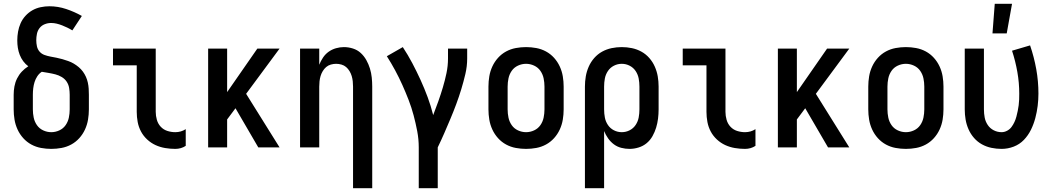

<svg xmlns="http://www.w3.org/2000/svg" viewBox="-20 -776 5540 1011"><path d="M250 8Q223 8 196 3Q169 -2 145 -15Q121 -28 102.5 -48.5Q84 -69 72.5 -94Q61 -119 56.5 -146Q52 -173 52 -200V-277Q52 -299 56 -321Q60 -343 70 -363Q80 -383 95 -399Q110 -415 129 -427Q114 -438 102.5 -453.5Q91 -469 84 -487Q77 -505 74 -524Q71 -543 71 -563Q71 -586 75 -609Q79 -632 88.5 -653.5Q98 -675 114 -692.5Q130 -710 150 -721.5Q170 -733 193.5 -738Q217 -743 240 -743Q285 -743 328.5 -728.5Q372 -714 411 -692L361 -616Q348 -624 334.5 -630.5Q321 -637 307 -642.5Q293 -648 278.5 -651.5Q264 -655 249 -655Q232 -655 215.5 -648.5Q199 -642 188.5 -628.5Q178 -615 174.5 -598Q171 -581 171 -564Q171 -548 174.5 -532Q178 -516 188.5 -504Q199 -492 214.5 -486.5Q230 -481 246 -478Q262 -475 277.5 -472Q293 -469 308.5 -464.5Q324 -460 339.5 -454.5Q355 -449 368.5 -441Q382 -433 394.5 -422.5Q407 -412 416.5 -399Q426 -386 432.5 -371.5Q439 -357 442.5 -341Q446 -325 447 -309Q448 -293 448 -277V-200Q448 -173 443.5 -146Q439 -119 427.5 -94Q416 -69 397.5 -48.5Q379 -28 355 -15Q331 -2 304 3Q277 8 250 8ZM250 -80Q272 -80 292.5 -89.5Q313 -99 325.5 -117Q338 -135 342.5 -156.5Q347 -178 347 -200V-277Q347 -295 344 -313Q341 -331 331 -346Q321 -361 305 -370.5Q289 -380 271.5 -384.5Q254 -389 236 -392Q218 -395 200 -398Q186 -389 176.5 -374.5Q167 -360 162 -344Q157 -328 155 -311Q153 -294 153 -277V-200Q153 -178 157.5 -156.5Q162 -135 174.5 -117Q187 -99 207.5 -89.5Q228 -80 250 -80Z M903 8Q876 8 849.5 3.5Q823 -1 799 -12Q775 -23 755 -41.5Q735 -60 722.5 -83.5Q710 -107 705 -133.5Q700 -160 700 -187V-432H575V-520H800V-187Q800 -166 806 -145Q812 -124 826.5 -108.5Q841 -93 861.5 -86.5Q882 -80 903 -80Q918 -80 932 -84Q946 -88 958 -96V-8Q946 0 932 4Q918 8 903 8Z M1340 0 1220 -206 1176 -147V0H1076V-520H1176V-291L1335 -520H1452L1276 -282L1452 0Z M1839 215V-320Q1839 -334 1837.5 -348Q1836 -362 1832 -375.5Q1828 -389 1820.5 -401.5Q1813 -414 1802.5 -423Q1792 -432 1778 -436Q1764 -440 1750 -440Q1736 -440 1722 -436Q1708 -432 1697.5 -423Q1687 -414 1679.5 -401.5Q1672 -389 1668 -375.5Q1664 -362 1662.5 -348Q1661 -334 1661 -320V0H1560V-520H1661V-435Q1669 -455 1681 -473Q1693 -491 1710.5 -503.5Q1728 -516 1749 -522Q1770 -528 1791 -528Q1815 -528 1838.5 -520.5Q1862 -513 1879.5 -497Q1897 -481 1909 -459.5Q1921 -438 1928 -415Q1935 -392 1937.5 -368Q1940 -344 1940 -320V215Z M2185 215V0Q2185 -43 2177 -85Q2169 -127 2158 -168.5Q2147 -210 2131.5 -250Q2116 -290 2098.5 -329Q2081 -368 2060.5 -406Q2040 -444 2017 -480L2101 -528Q2128 -487 2151 -443.5Q2174 -400 2194.5 -355Q2215 -310 2232 -264Q2249 -218 2261 -170Q2275 -206 2288 -242.5Q2301 -279 2312 -316Q2323 -353 2331 -391Q2339 -429 2339 -468V-520H2440V-468Q2440 -427 2430.5 -386.5Q2421 -346 2409 -306.5Q2397 -267 2382.5 -228Q2368 -189 2352 -151Q2336 -113 2319.5 -75Q2303 -37 2285 0V215Z M2750 8Q2723 8 2696 3Q2669 -2 2645 -15Q2621 -28 2602.5 -48.5Q2584 -69 2572.5 -94Q2561 -119 2556.5 -146Q2552 -173 2552 -200V-320Q2552 -347 2556.5 -374Q2561 -401 2572.5 -426Q2584 -451 2602.5 -471.5Q2621 -492 2645 -505Q2669 -518 2696 -523Q2723 -528 2750 -528Q2777 -528 2804 -523Q2831 -518 2855 -505Q2879 -492 2897.5 -471.5Q2916 -451 2927.5 -426Q2939 -401 2943.5 -374Q2948 -347 2948 -320V-200Q2948 -173 2943.5 -146Q2939 -119 2927.5 -94Q2916 -69 2897.5 -48.5Q2879 -28 2855 -15Q2831 -2 2804 3Q2777 8 2750 8ZM2750 -80Q2772 -80 2792.5 -89.5Q2813 -99 2825.5 -117Q2838 -135 2842.5 -156.5Q2847 -178 2847 -200V-320Q2847 -342 2842.5 -363.5Q2838 -385 2825.5 -403Q2813 -421 2792.5 -430.5Q2772 -440 2750 -440Q2728 -440 2707.5 -430.5Q2687 -421 2674.5 -403Q2662 -385 2657.5 -363.5Q2653 -342 2653 -320V-200Q2653 -178 2657.5 -156.5Q2662 -135 2674.5 -117Q2687 -99 2707.5 -89.5Q2728 -80 2750 -80Z M3060 215V-320Q3060 -347 3064.5 -373.5Q3069 -400 3080 -425Q3091 -450 3109 -470.5Q3127 -491 3150.5 -504Q3174 -517 3200.5 -522.5Q3227 -528 3254 -528Q3281 -528 3307.5 -522.5Q3334 -517 3357.5 -504Q3381 -491 3399 -470.5Q3417 -450 3428 -425Q3439 -400 3443.5 -373.5Q3448 -347 3448 -320V-200Q3448 -176 3445 -151.5Q3442 -127 3435 -104Q3428 -81 3416 -59.5Q3404 -38 3385.5 -22.5Q3367 -7 3343 0.5Q3319 8 3295 8Q3273 8 3251.5 2.5Q3230 -3 3212.5 -16Q3195 -29 3182 -47.5Q3169 -66 3161 -86V215ZM3254 -80Q3276 -80 3295.5 -90Q3315 -100 3327 -118Q3339 -136 3343 -157Q3347 -178 3347 -200V-320Q3347 -342 3343 -363Q3339 -384 3327 -402Q3315 -420 3295.5 -430Q3276 -440 3254 -440Q3232 -440 3212.5 -430Q3193 -420 3181 -402Q3169 -384 3165 -363Q3161 -342 3161 -320V-200Q3161 -178 3165 -157Q3169 -136 3181 -118Q3193 -100 3212.5 -90Q3232 -80 3254 -80Z M3903 8Q3876 8 3849.5 3.5Q3823 -1 3799 -12Q3775 -23 3755 -41.5Q3735 -60 3722.5 -83.5Q3710 -107 3705 -133.5Q3700 -160 3700 -187V-432H3575V-520H3800V-187Q3800 -166 3806 -145Q3812 -124 3826.5 -108.5Q3841 -93 3861.5 -86.5Q3882 -80 3903 -80Q3918 -80 3932 -84Q3946 -88 3958 -96V-8Q3946 0 3932 4Q3918 8 3903 8Z M4340 0 4220 -206 4176 -147V0H4076V-520H4176V-291L4335 -520H4452L4276 -282L4452 0Z M4750 8Q4723 8 4696 3Q4669 -2 4645 -15Q4621 -28 4602.5 -48.5Q4584 -69 4572.5 -94Q4561 -119 4556.5 -146Q4552 -173 4552 -200V-320Q4552 -347 4556.5 -374Q4561 -401 4572.5 -426Q4584 -451 4602.5 -471.5Q4621 -492 4645 -505Q4669 -518 4696 -523Q4723 -528 4750 -528Q4777 -528 4804 -523Q4831 -518 4855 -505Q4879 -492 4897.5 -471.5Q4916 -451 4927.5 -426Q4939 -401 4943.5 -374Q4948 -347 4948 -320V-200Q4948 -173 4943.5 -146Q4939 -119 4927.5 -94Q4916 -69 4897.5 -48.5Q4879 -28 4855 -15Q4831 -2 4804 3Q4777 8 4750 8ZM4750 -80Q4772 -80 4792.5 -89.5Q4813 -99 4825.5 -117Q4838 -135 4842.5 -156.5Q4847 -178 4847 -200V-320Q4847 -342 4842.5 -363.5Q4838 -385 4825.5 -403Q4813 -421 4792.5 -430.5Q4772 -440 4750 -440Q4728 -440 4707.5 -430.5Q4687 -421 4674.5 -403Q4662 -385 4657.5 -363.5Q4653 -342 4653 -320V-200Q4653 -178 4657.5 -156.5Q4662 -135 4674.5 -117Q4687 -99 4707.5 -89.5Q4728 -80 4750 -80Z M5254 8Q5227 8 5200.5 2.5Q5174 -3 5150.5 -16Q5127 -29 5109 -49.5Q5091 -70 5080 -95Q5069 -120 5064.5 -146.5Q5060 -173 5060 -200V-520H5161V-200Q5161 -178 5165 -157Q5169 -136 5181 -118Q5193 -100 5212.5 -90Q5232 -80 5254 -80Q5269 -80 5283 -87.5Q5297 -95 5306 -107Q5315 -119 5321.5 -133Q5328 -147 5332 -162Q5336 -177 5339 -192Q5342 -207 5344 -222Q5346 -237 5346.5 -252Q5347 -267 5347 -283Q5347 -340 5337 -397Q5327 -454 5309 -509L5404 -537Q5425 -476 5436.5 -412Q5448 -348 5448 -283Q5448 -251 5444 -218.5Q5440 -186 5431.5 -154Q5423 -122 5408.5 -92.5Q5394 -63 5371.5 -39.5Q5349 -16 5318 -4Q5287 8 5254 8ZM5206 -600 5218 -756H5309L5281 -600Z"/></svg>

Font: Iosevka Term Semibold
Style: Regular
Weight: 600
Monospace: yes
Designer: Belleve Invis
Foundry: Belleve Invis
Version: Version 31.4.0